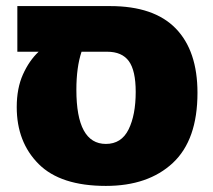

<svg xmlns="http://www.w3.org/2000/svg" viewBox="-20 -591 699 631"><path d="M629 -286Q629 -131 548 -55.5Q467 20 328 20Q179 20 107 -52Q35 -124 35 -239Q35 -301 55.5 -346.5Q76 -392 107 -421H37V-571H342Q486 -571 557.5 -497.5Q629 -424 629 -286ZM426 -289Q426 -359 403.5 -390Q381 -421 332 -421H248Q231 -370 231 -296Q231 -118 328 -118Q379 -118 402.5 -165.5Q426 -213 426 -289Z"/></svg>

Font: FiraGO Heavy
Style: Regular
Weight: 900
Designer: bBox Type
Foundry: bBox Type GmbH
Version: Version 1.001